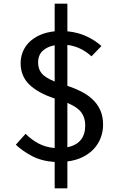

<svg xmlns="http://www.w3.org/2000/svg" viewBox="-20 -869 640 1043"><path d="M277 11Q205 6 152.5 -22Q100 -50 66 -83L119 -142Q151 -110 189.5 -89.5Q228 -69 277 -65V-334Q186 -364 139 -410Q92 -456 92 -526Q92 -557 103.5 -586.5Q115 -616 138.5 -639.5Q162 -663 196.5 -678.5Q231 -694 277 -699V-849H346V-699Q406 -693 452.5 -670.5Q499 -648 531 -619L477 -563Q419 -616 346 -625V-403Q385 -390 420 -372.5Q455 -355 482 -330Q509 -305 524.5 -271Q540 -237 540 -191Q540 -155 527.5 -121.5Q515 -88 491 -61.5Q467 -35 430.5 -16.5Q394 2 346 8V154H277ZM443 -188Q443 -229 422 -258Q401 -287 346 -310V-69Q443 -89 443 -188ZM187 -529Q187 -495 205.5 -471.5Q224 -448 277 -426V-623Q237 -616 212 -593Q187 -570 187 -529Z"/></svg>

Font: Wlorlttqgufhjawjgtejqphaquk
Style: Regular
Weight: 400
Monospace: yes
Designer: Carrois Corporate & Edenspiekermann
Foundry: Carrois Corporate GbR & Edenspiekermann AG
Version: Version 2.001